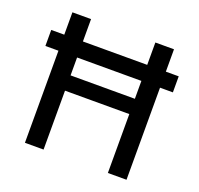

<svg xmlns="http://www.w3.org/2000/svg" viewBox="-123 -834 1001 968"><g transform="rotate(20 378.0 -350.0)"><path d="M36 -494V-580H720V-494ZM551 0V-700H651V0ZM106 0V-700H206V0ZM189 -316V-398H572V-316Z"/></g></svg>

Font: DM Sans 9pt Medium
Style: Regular
Weight: 500
Version: Version 4.004;gftools[0.9.30]